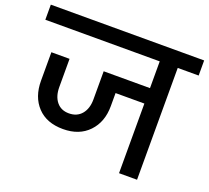

<svg xmlns="http://www.w3.org/2000/svg" viewBox="-149 -896 1144 1052"><g transform="rotate(20 423.0 -370.0)"><path d="M870 -652H748V0H643V-406H475V-330Q475 -237 420 -179.5Q365 -122 271 -122Q175 -122 121.5 -179Q68 -236 68 -330V-496H174V-332Q174 -278 200 -246Q226 -214 272 -214Q319 -214 346 -246Q373 -278 373 -332V-496H643V-652H-24V-740H870Z"/></g></svg>

Font: MSTAGE Medium
Style: Regular
Weight: 500
Designer: Ninad Kale (Devanagari), Jonny Pinhorn (Latin)
Foundry: Indian Type Foundry
Version: 4.004